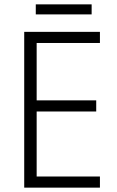

<svg xmlns="http://www.w3.org/2000/svg" viewBox="-20 -860 534 880"><path d="M438 0H91V-714H438V-663H148V-400H421V-349H148V-51H438ZM400 -840V-794H144V-840Z"/></svg>

Font: Noto Sans Gurmukhi UI SemiCondensed Light
Style: Regular
Weight: 300
Width: 4
Designer: Jelle Bosma - Monotype Design Team
Foundry: Monotype Imaging Inc.
Version: Version 2.004; ttfautohint (v1.8.4.7-5d5b)